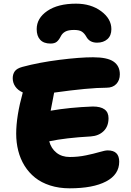

<svg xmlns="http://www.w3.org/2000/svg" viewBox="-20 -1026 717 1053"><path d="M397 -1005.9Q479 -1005.9 534.9 -964.4Q590.8 -922.9 590.8 -866.2Q590.8 -830.6 569.1 -811.3Q547.4 -792 512.2 -792Q470.7 -792 453.1 -825.2Q442.9 -843.3 429 -852.5Q415 -861.8 386.2 -861.8Q354.5 -861.8 337.9 -852.5Q321.3 -843.3 313 -826.2Q303.2 -806.6 291.3 -796.9Q279.3 -787.1 256.8 -787.1Q219.7 -787.1 200.4 -807.9Q181.2 -828.6 181.2 -866.2Q181.2 -926.3 239.5 -966.1Q297.9 -1005.9 397 -1005.9ZM361.8 6.8Q303.7 6.8 255.1 -8.8Q206.5 -24.4 172.4 -51.8Q138.2 -79.1 114.7 -116.9Q91.3 -154.8 80.1 -199.2Q68.8 -243.7 68.8 -293Q68.8 -388.2 105 -519Q78.1 -530.8 64 -551.3Q49.8 -571.8 49.8 -597.2Q49.8 -619.1 61 -635Q72.3 -650.9 103 -659.2Q193.4 -683.6 305.7 -697.8Q418 -711.9 490.2 -711.9Q568.4 -711.9 602.8 -688.2Q637.2 -664.6 637.2 -618.2Q637.2 -585.9 617.9 -565.4Q598.6 -544.9 564 -544.9Q468.3 -544.9 276.9 -518.1Q274.9 -505.4 268.1 -471.9Q261.2 -438.5 257.8 -418.9Q360.8 -437 488.8 -441.9Q575.2 -441.9 575.2 -377.9Q575.2 -333 548.3 -306.9Q521.5 -280.8 478 -277.8Q338.9 -270 250 -251Q260.3 -211.9 289.6 -188.5Q318.8 -165 362.8 -165Q408.7 -165 451.9 -174.1Q495.1 -183.1 525.6 -192.1Q556.2 -201.2 570.8 -201.2Q633.8 -201.2 633.8 -139.2Q633.8 -68.8 562 -31Q490.2 6.8 361.8 6.8Z"/></svg>

Font: Shantell Sans Normal
Style: Regular
Weight: 800
Designer: Stephen Nixon, Anya Danilova, Shantell Martin
Foundry: Arrow Type
Version: Version 1.006;[559af2be0]